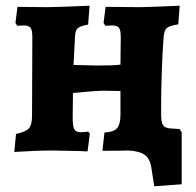

<svg xmlns="http://www.w3.org/2000/svg" viewBox="-20 -526 685 671"><path d="M615 -64V118L519 125L509 60Q504 28 485.5 15Q467 2 429 0Q400 1 338 1L345 -63Q376 -64 388.5 -77.5Q401 -91 401 -125V-208L337 -209Q319 -209 235 -201L234 -117Q234 -85 239.5 -74.5Q245 -64 262 -64Q274 -64 288 -66L294 -59L286 3Q271 3 263 2L165 0Q107 0 30 5L36 -58Q70 -65 81 -77.5Q92 -90 92 -122L93 -397Q93 -420 87 -428.5Q81 -437 63 -437L40 -436L34 -446L41 -502L144 -501Q178 -501 293 -506L288 -440Q259 -435 251 -427Q243 -419 242 -396L237 -299L321 -297Q375 -297 401 -300L402 -397Q402 -420 396 -428.5Q390 -437 372 -437L348 -436L342 -446L349 -502L471 -501Q493 -501 608 -506L603 -441Q572 -436 563 -428Q554 -420 552 -398Q543 -281 543 -129Q543 -98 550 -88Q557 -78 578 -77L608 -75Z"/></svg>

Font: Alegreya SC ExtraBold
Style: Regular
Weight: 800
Designer: Juan Pablo del Peral
Foundry: Huerta Tipografica
Version: Version 2.007; ttfautohint (v1.6)